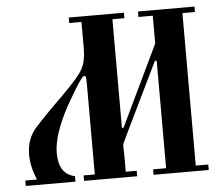

<svg xmlns="http://www.w3.org/2000/svg" viewBox="-48 -682 854 735"><g transform="rotate(-5 379.5 -314.0)"><path d="M22 0V-21H67Q45 -72 45 -118Q45 -177 80 -218Q125 -268 186 -327Q257 -397 273 -427Q289 -458 289 -503V-607H242V-628H454V-607H408V-195Q408 -189 410 -188Q410 -188 415 -191L563 -500V-607H508V-628H725V-607H677V-21H725V0H513V-21H563V-430Q563 -434 560 -435Q560 -435 555 -432L423 -160Q422 -157 417.5 -148Q413 -139 410 -132Q407 -125 407 -119L408 -90V-21H450V0H246V-21H289V-368Q289 -390 287.5 -395Q286 -400 281 -400Q270 -400 208 -290Q151 -184 151 -115Q151 -34 213 -21V0Z"/></g></svg>

Font: Pochaevsk Unicode
Style: Normal
Weight: 400
Version: Version 1.1